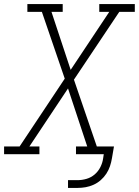

<svg xmlns="http://www.w3.org/2000/svg" viewBox="-35 -755 680 940"><path d="M298 165V127H345Q367 127 389 120.5Q411 114 428.5 99Q446 84 456.5 63Q467 42 470 20L473 0H337V-38H392L298 -322L109 -38H158V0H-15V-38H61L282 -370L170 -697H99V-735H272V-697H217L311 -413L500 -697H451V-735H625V-697H549L327 -365L439 -38H523L513 20Q510 39 503.5 58.5Q497 78 485.5 95.5Q474 113 458 127Q442 141 423 149.5Q404 158 384.5 161.5Q365 165 345 165Z"/></svg>

Font: Iosevka Slab XLtEx
Style: Italic
Weight: 200
Width: 7
Italic angle: -9°
Monospace: yes
Designer: Belleve Invis
Foundry: Belleve Invis
Version: Version 11.1.0; ttfautohint (v1.8.3)